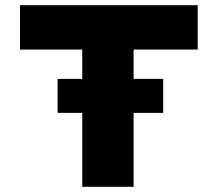

<svg xmlns="http://www.w3.org/2000/svg" viewBox="-20 -720 839 740"><path d="M202 -285V-416H609V-285ZM297 0V-529H57V-700H742V-529H495V0Z"/></svg>

Font: Lexend Exa ExtraBold
Style: Regular
Weight: 800
Designer: Bonnie Shaver-Troup, Thomas Jockin
Foundry: Lexend
Version: Version 1.007